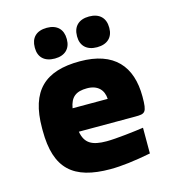

<svg xmlns="http://www.w3.org/2000/svg" viewBox="-106 -788 812 887"><g transform="rotate(-15 300.0 -344.5)"><path d="M543 -277C543 -422 469 -509 305 -509C139 -509 57 -435 57 -256V-244C57 -61 137 9 314 9C367 9 431 1 508 -14V-137C467 -131 376 -120 330 -120C260 -120 227 -139 217 -196H486C534 -196 543 -199 543 -277ZM121 -622C121 -579 147 -551 198 -551C247 -551 274 -579 274 -622V-625C274 -670 247 -698 198 -698C147 -698 121 -670 121 -625ZM217 -308C226 -360 252 -380 305 -380C356 -380 383 -351 385 -308ZM323 -622C323 -579 350 -551 400 -551C450 -551 477 -579 477 -622V-625C477 -670 450 -698 400 -698C350 -698 323 -670 323 -625Z"/></g></svg>

Font: LT Wave Mono Black
Style: Regular
Weight: 900
Designer: Daniel Lyons
Version: Version 2.5 (Glyphs App)